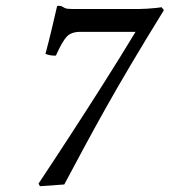

<svg xmlns="http://www.w3.org/2000/svg" viewBox="-20 -631 586 663"><path d="M257 -521Q226 -521 210.5 -504.5Q195 -488 173 -439Q154 -438 137 -445Q148 -486 158.5 -530Q169 -574 177 -609Q177 -611 182 -611Q191 -611 194.5 -608.5Q198 -606 204.5 -603Q211 -600 228 -600H463Q472 -600 488 -601Q504 -602 519 -603.5Q534 -605 538 -606L546 -596Q483 -494 433.5 -410.5Q384 -327 344.5 -256.5Q305 -186 270.5 -122Q236 -58 202 6L118 12L113 3Q163 -72 221.5 -162Q280 -252 339 -345Q398 -438 448 -521Z"/></svg>

Font: Libertinus Serif SemiBold
Style: Italic
Weight: 600
Italic angle: -11.5°
Designer: Philipp H. Poll, Khaled Hosny
Foundry: Caleb Maclennan
Version: Version 7.051;RELEASE